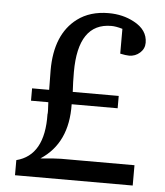

<svg xmlns="http://www.w3.org/2000/svg" viewBox="-50 -727 664 772"><g transform="rotate(5 281.5 -341.0)"><path d="M516.1 -576.2Q516.1 -552.2 497.6 -535.6Q479 -519 454.1 -519Q440.9 -519 418 -523.9V-624Q391.6 -631.8 373 -631.8Q238.8 -631.8 238.8 -434.1Q238.8 -393.1 241.2 -354H426.8V-304.2H241.2Q244.6 -147.5 134.8 -76.2Q199.2 -82 217.8 -82H514.2V0H39.1V-61Q151.4 -89.8 147.9 -255.9Q149.9 -259.3 147 -304.2H77.1V-354H146Q145 -405.3 145 -433.1Q145 -578.6 231.9 -644Q282.7 -682.1 357.9 -682.1Q415 -682.1 460.4 -657.7Q516.1 -628.4 516.1 -576.2Z"/></g></svg>

Font: Ezra SIL
Style: Regular
Weight: 400
Designer: Development by SIL's NRSI team. OpenType tables by Ralph Hancock ( hancock@dircon.co.uk )
Foundry: SIL International, Version 2.51: 2007
Version: Version 2.51, 2007